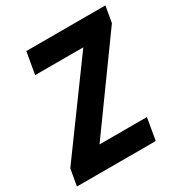

<svg xmlns="http://www.w3.org/2000/svg" viewBox="-183 -834 907 957"><g transform="rotate(-30 271.0 -355.5)"><path d="M459.5 -125.5 438 0H21L42.5 -125.5ZM542.5 -618.2 96.2 0H-15.6L1 -95.2L450.7 -710.9H558.6ZM508.8 -710.9 486.8 -585H81.5L103.5 -710.9Z"/></g></svg>

Font: Roboto Condensed ExtraBold
Style: Italic
Weight: 800
Italic angle: -12°
Designer: Christian Robertson
Foundry: Google
Version: Version 3.008; 2023